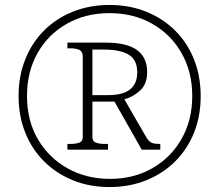

<svg xmlns="http://www.w3.org/2000/svg" viewBox="-20 -745 885 775"><path d="M422 10Q342 10 275 -17Q208 -44 158.5 -93Q109 -142 82 -209.5Q55 -277 55 -358Q55 -438 82 -505.5Q109 -573 158 -622Q207 -671 274.5 -698Q342 -725 422 -725Q502 -725 569.5 -698Q637 -671 686.5 -622Q736 -573 763 -505.5Q790 -438 790 -357Q790 -276 763 -209Q736 -142 686.5 -93Q637 -44 569.5 -17Q502 10 422 10ZM424 -23Q520 -23 595 -66Q670 -109 713 -184.5Q756 -260 756 -358Q756 -455 713 -530.5Q670 -606 594.5 -649Q519 -692 422 -692Q326 -692 250.5 -649.5Q175 -607 132 -531.5Q89 -456 89 -358Q89 -257 133.5 -182Q178 -107 253.5 -65Q329 -23 424 -23ZM252 -141V-164H265Q285 -164 299.5 -169Q314 -174 314 -192V-515Q314 -538 299.5 -544Q285 -550 265 -550H252V-573H406Q492 -573 533 -543Q574 -513 574 -454Q574 -406 546 -380Q518 -354 482 -344L571 -190Q581 -174 591.5 -169Q602 -164 627 -164V-141H552L442 -335H353V-192Q353 -174 367.5 -169Q382 -164 402 -164H416V-141ZM415 -361Q477 -361 505.5 -384.5Q534 -408 534 -453Q534 -503 500 -524Q466 -545 397 -545H353V-361Z"/></svg>

Font: Noto Serif ExtraLight
Style: Regular
Weight: 200
Designer: Monotype Design Team
Foundry: Monotype Imaging Inc.
Version: Version 2.015; ttfautohint (v1.8.4.7-5d5b)